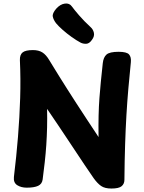

<svg xmlns="http://www.w3.org/2000/svg" viewBox="-20 -1078 832 1108"><path d="M226 -41.6Q222.4 -16.2 200 -5.6Q177.6 5 134.3 5Q101.8 5 79.3 -9.4Q56.8 -23.9 60.3 -56.8Q74.6 -174.8 83.8 -288.4Q93 -402 96.4 -512.6Q99.8 -623.2 94.8 -730.7Q93.8 -762.3 110.8 -775.7Q127.8 -789 170.1 -789Q203.3 -789 224.8 -775.3Q246.3 -761.7 265 -729.8Q274.3 -714.7 289.2 -690.4Q304 -666.2 323.8 -634.3Q343.6 -602.3 368.3 -563.6Q393 -524.9 421.5 -480.7Q450 -436.4 482.1 -387.9Q514.2 -339.4 548.7 -287.1Q547.7 -357.1 549 -410.7Q550.3 -464.3 553.7 -511.2Q557 -558.1 561.9 -606.2Q566.9 -654.3 573.1 -713.3Q576.7 -747.3 594.6 -763.2Q612.6 -779.1 664.4 -779.1Q711.2 -779.1 724.6 -763.9Q738 -748.7 735.2 -719.4Q727.2 -640.6 720.7 -566.4Q714.2 -492.2 709.6 -413.9Q705 -335.6 702 -244.5Q699 -153.4 698 -40.3Q698 -17.3 682.1 -3.7Q666.2 10 622.9 10Q584.8 10 563.6 -4.7Q542.3 -19.3 520.3 -50Q491.7 -91.1 467.4 -127.6Q443.2 -164.1 419.8 -199.1Q396.3 -234 371.4 -271.9Q346.4 -309.8 317.3 -353Q288.2 -396.2 251.7 -449.7Q252.9 -394.6 251.7 -342.6Q250.4 -290.7 247.1 -240.9Q243.8 -191.1 238.2 -141.7Q232.7 -92.3 226 -41.6ZM444.9 -832.2Q421.3 -844.7 393.7 -864.4Q366 -884.1 341.6 -905.7Q317.2 -927.3 303.8 -943.6Q288.4 -963.7 284.7 -982.1Q280.9 -1000.6 304.6 -1028.1Q327.7 -1053.8 354.3 -1057.3Q381 -1060.8 394.7 -1040.8Q407.2 -1023.4 436.1 -989.8Q465 -956.2 503.2 -921.1Q517.2 -908.8 521.8 -888.9Q526.3 -869 510.9 -848.4Q495.6 -825.9 477.2 -825.3Q458.9 -824.8 444.9 -832.2Z"/></svg>

Font: Playpen Sans
Style: Regular
Weight: 400
Designer: Laura Meseguer, Veronika Burian, José Scaglione, Kostas Bartsokas, Vera Evstafieva, Tom Grace, Yorlmar Campos
Foundry: TypeTogether
Version: Version 2.000